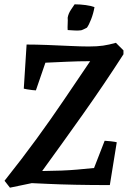

<svg xmlns="http://www.w3.org/2000/svg" viewBox="-20 -856 591 888"><path d="M26 12 1 -20Q83 -123 150 -215Q217 -307 276.5 -395Q336 -483 397 -573Q344 -573 289.5 -570.5Q235 -568 190 -566L146 -438Q141 -438 128.5 -439.5Q116 -441 104.5 -443Q93 -445 90 -446L103 -650Q145 -650 198.5 -648Q252 -646 303.5 -643.5Q355 -641 390 -641Q430 -641 457 -645Q484 -649 516 -658L551 -623V-605Q463 -468 364.5 -329Q266 -190 175 -65Q274 -66 335.5 -71.5Q397 -77 415 -79L464 -205Q472 -205 493 -202.5Q514 -200 520 -198L488 0Q402 0 329 -1.5Q256 -3 203.5 -5.5Q151 -8 127 -9ZM293 -717Q292 -728 293 -746Q294 -764 293 -774Q296 -793 308.5 -811.5Q321 -830 325 -836Q351 -836 376.5 -832.5Q402 -829 417 -823Q412 -794 401.5 -767Q391 -740 382 -728Q371 -722 356 -716Q341 -714 325.5 -715Q310 -716 293 -717Z"/></svg>

Font: Labrada SemiBold
Style: Italic
Weight: 600
Italic angle: -7°
Designer: Mercedes Jáuregui
Foundry: Omnibus-Type Team
Version: Version 1.000; ttfautohint (v1.8.4.7-5d5b)